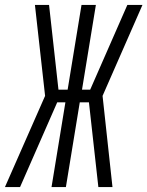

<svg xmlns="http://www.w3.org/2000/svg" viewBox="-43 -755 595 775"><path d="M411 0H354L316 -342H279L223 0H165L221 -342H188L38 0H-23L139 -368L98 -735H155L193 -393H230L286 -735H344L288 -393H321L471 -735H532L371 -368Z"/></svg>

Font: Iosevka Light
Style: Italic
Weight: 300
Italic angle: -9°
Monospace: yes
Designer: Belleve Invis
Foundry: Belleve Invis
Version: Version 32.5.0; ttfautohint (v1.8.4)